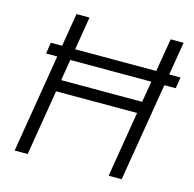

<svg xmlns="http://www.w3.org/2000/svg" viewBox="-106 -837 957 945"><g transform="rotate(15 372.5 -364.0)"><path d="M745.1 -558.6 735.8 -501.5H75.2L84 -558.6ZM49.3 0 169.4 -727.5H235.8L180.7 -394H593.3L649.4 -727.5H715.3L594.7 0H528.3L583.5 -334.5H170.9L115.7 0Z"/></g></svg>

Font: Inter Tight Light
Style: Italic
Weight: 300
Italic angle: -9.39999°
Designer: Rasmus Andersson
Foundry: rsms
Version: Version 3.004